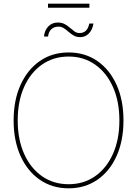

<svg xmlns="http://www.w3.org/2000/svg" viewBox="-20 -1024 752 1053"><path d="M356.4 8.8Q266.6 8.8 198.5 -38.1Q130.4 -85 92.5 -168.9Q54.7 -252.9 54.7 -363.3Q54.7 -474.6 92.8 -558.6Q130.9 -642.6 198.7 -689.5Q266.6 -736.3 356.4 -736.3Q445.8 -736.3 513.7 -689.5Q581.5 -642.6 619.4 -558.6Q657.2 -474.6 657.2 -363.3Q657.2 -252.4 619.4 -168.5Q581.5 -84.5 513.7 -37.8Q445.8 8.8 356.4 8.8ZM356.4 -13.7Q439 -13.7 501.7 -57.6Q564.5 -101.6 599.6 -180.4Q634.8 -259.3 634.8 -363.3Q634.8 -467.8 599.6 -546.6Q564.5 -625.5 501.7 -669.7Q439 -713.9 356.4 -713.9Q273.9 -713.9 210.9 -670.2Q147.9 -626.5 112.5 -547.6Q77.1 -468.8 77.1 -363.3Q77.1 -259.8 112.1 -180.9Q147 -102.1 210 -57.9Q272.9 -13.7 356.4 -13.7ZM419.9 -820.3Q399.4 -820.3 384.3 -829.1Q369.1 -837.9 356.4 -849.1Q343.8 -860.4 330.6 -869.1Q317.4 -877.9 300.3 -877.9Q276.4 -877.9 261.2 -863.5Q246.1 -849.1 243.7 -823.7H221.2Q224.1 -856.9 244.6 -878.7Q265.1 -900.4 296.4 -900.4Q319.3 -900.4 335.2 -891.6Q351.1 -882.8 363.8 -871.6Q376.5 -860.4 388.7 -851.6Q400.9 -842.8 416 -842.8Q437 -842.8 450.4 -855Q463.9 -867.2 469.7 -895H492.7Q486.8 -860.4 467.3 -840.3Q447.8 -820.3 419.9 -820.3ZM470.2 -1003.9V-981.4H243.2V-1003.9Z"/></svg>

Font: Inter 24pt Thin
Style: Regular
Weight: 250
Designer: Rasmus Andersson
Foundry: rsms
Version: Version 4.001;git-66647c0bb